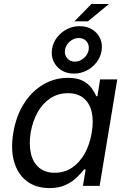

<svg xmlns="http://www.w3.org/2000/svg" viewBox="-20 -941 643 972"><path d="M230.5 11.2Q162.6 11.2 116.5 -23.4Q70.3 -58.1 51.8 -121.1Q33.2 -184.1 47.4 -269Q61.5 -354 101.1 -416.3Q140.6 -478.5 198.2 -512.7Q255.9 -546.9 323.7 -546.9Q372.1 -546.9 400.6 -531.2Q429.2 -515.6 444.3 -494.1Q459.5 -472.7 467.3 -454.1H473.1L486.8 -539.1H573.7L484.4 0H399.9L413.6 -83H405.3Q390.6 -64 367.9 -42Q345.2 -20 311.5 -4.4Q277.8 11.2 230.5 11.2ZM257.3 -66.4Q306.6 -66.4 345 -92.3Q383.3 -118.2 408.9 -163.8Q434.6 -209.5 444.3 -269.5Q454.6 -329.6 444.1 -374.5Q433.6 -419.4 403.3 -444.3Q373 -469.2 323.7 -469.2Q273.4 -469.2 234.4 -443.1Q195.3 -417 170.2 -372.1Q145 -327.1 135.3 -269.5Q126 -210.9 136.2 -165Q146.5 -119.1 177 -92.8Q207.5 -66.4 257.3 -66.4ZM356.9 -833 442.9 -920.9H531.7L425.3 -833ZM354 -568.4Q317.9 -568.4 290.8 -585.4Q263.7 -602.5 250.7 -631.3Q237.8 -660.2 243.7 -694.3Q249 -726.1 269.3 -752.2Q289.6 -778.3 319.3 -793.5Q349.1 -808.6 383.3 -808.6Q419.9 -808.6 447 -791.7Q474.1 -774.9 487.1 -746.3Q500 -717.8 494.1 -683.1Q488.8 -650.9 468.3 -624.8Q447.8 -598.6 417.7 -583.5Q387.7 -568.4 354 -568.4ZM358.9 -628.9Q382.8 -628.9 403.3 -645.8Q423.8 -662.6 428.7 -687.5Q433.1 -712.9 418.7 -730.7Q404.3 -748.5 378.9 -748.5Q354 -748.5 333.7 -731.2Q313.5 -713.9 309.1 -689Q305.2 -664.6 319.6 -646.7Q334 -628.9 358.9 -628.9Z"/></svg>

Font: Inter 18pt
Style: Italic
Weight: 400
Italic angle: -9.3988°
Designer: Rasmus Andersson
Foundry: rsms
Version: Version 4.001;git-66647c0bb